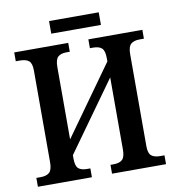

<svg xmlns="http://www.w3.org/2000/svg" viewBox="-91 -925 919 1005"><g transform="rotate(-10 368.5 -422.0)"><path d="M237 -844H501V-777H237ZM29 -47H52Q83 -47 98.5 -61Q114 -75 114 -115V-603Q114 -641 98.5 -654Q83 -667 52 -667H29V-714H316V-667H299Q268 -667 253 -653Q238 -639 238 -599V-215L501 -583V-600Q501 -640 486 -653.5Q471 -667 440 -667H423V-714H710V-667H687Q656 -667 640.5 -653Q625 -639 625 -599V-110Q625 -73 640.5 -60Q656 -47 687 -47H710V0H423V-47H440Q471 -47 486 -61Q501 -75 501 -115V-498L238 -131V-113Q238 -73 253 -60Q268 -47 299 -47H316V0H29Z"/></g></svg>

Font: Noto Serif NarrowSemiBold
Style: Regular
Weight: 600
Width: 4
Designer: Monotype Design Team
Foundry: Monotype Imaging Inc.
Version: Version 1.001